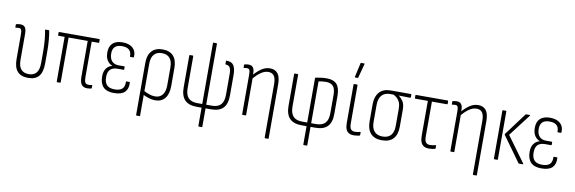

<svg xmlns="http://www.w3.org/2000/svg" viewBox="-58 -1185 5566 1859"><g transform="rotate(10 2725.0 -255.0)"><path d="M221 8Q151 8 115.5 -31Q80 -70 80 -153V-399Q80 -428 73.5 -440.5Q67 -453 49 -453Q42 -453 34.5 -452Q27 -451 20 -450Q15 -449 15 -454V-478Q15 -484 20 -485Q28 -487 38.5 -488.5Q49 -490 59 -490Q90 -490 104.5 -471Q119 -452 119 -409V-151Q119 -88 145 -58.5Q171 -29 221 -29Q269 -29 295 -59Q321 -89 321 -156V-271Q321 -331 316 -383.5Q311 -436 303 -476Q302 -482 309 -482H338Q342 -482 344 -476Q351 -438 355.5 -386Q360 -334 360 -274V-161Q360 -72 325.5 -32Q291 8 221 8Z M802 8Q765 8 746.5 -15Q728 -38 728 -95V-445H540V-6Q540 0 534 0H505Q501 0 501 -6V-445H441Q436 -445 436 -451V-476Q436 -482 441 -482H836Q840 -482 840 -476V-451Q840 -445 836 -445H767V-94Q767 -58 776.5 -43Q786 -28 806 -28Q815 -28 823.5 -28.5Q832 -29 840 -31Q846 -34 846 -28V-3Q846 2 842 3Q834 5 823.5 6.5Q813 8 802 8Z M1064 8Q993 8 959 -27.5Q925 -63 925 -132Q925 -181 947 -210.5Q969 -240 1004 -248V-249Q972 -261 953 -291Q934 -321 934 -369Q934 -428 967 -459Q1000 -490 1064 -490Q1129 -490 1164.5 -458Q1200 -426 1196 -371Q1196 -364 1191 -364H1163Q1157 -364 1157 -370Q1158 -412 1134.5 -432.5Q1111 -453 1065 -453Q1019 -453 996 -431.5Q973 -410 973 -365Q973 -317 996.5 -290.5Q1020 -264 1065 -264H1119Q1124 -264 1124 -259V-236Q1124 -230 1119 -230H1062Q1012 -230 988 -206Q964 -182 964 -132Q964 -80 988 -54Q1012 -28 1065 -28Q1116 -28 1139.5 -50Q1163 -72 1161 -118Q1161 -124 1166 -124H1195Q1199 -124 1200 -117Q1203 -56 1170.5 -24Q1138 8 1064 8Z M1319 185Q1314 185 1314 179V-333Q1314 -409 1351 -449.5Q1388 -490 1457 -490Q1527 -490 1563.5 -450Q1600 -410 1600 -333V-154Q1600 -76 1566 -34Q1532 8 1470 8Q1440 8 1407.5 -2Q1375 -12 1343 -29V-67Q1372 -51 1402.5 -40Q1433 -29 1463 -29Q1509 -29 1535 -61.5Q1561 -94 1561 -155V-332Q1561 -392 1534.5 -422.5Q1508 -453 1457 -453Q1407 -453 1380 -422.5Q1353 -392 1353 -331V179Q1353 185 1348 185Z M1931 185Q1926 185 1926 179V0H1877Q1799 0 1760 -40Q1721 -80 1721 -164V-476Q1721 -482 1726 -482H1755Q1760 -482 1760 -476V-165Q1760 -98 1789 -67Q1818 -36 1877 -36H1926V-634Q1926 -640 1931 -640H1959Q1965 -640 1965 -634V-36H2020Q2080 -36 2108.5 -67Q2137 -98 2137 -165V-367Q2137 -409 2126 -430Q2115 -451 2084 -452Q2080 -453 2080 -458V-484Q2080 -490 2084 -490Q2137 -490 2156.5 -458.5Q2176 -427 2176 -366V-164Q2176 -80 2137.5 -40Q2099 0 2019 0H1965V179Q1965 185 1960 185Z M2584 185Q2578 185 2578 179V-347Q2578 -402 2559.5 -427.5Q2541 -453 2504 -453Q2466 -453 2429.5 -427Q2393 -401 2356 -358L2355 -395Q2394 -440 2432.5 -465Q2471 -490 2514 -490Q2564 -490 2590.5 -456.5Q2617 -423 2617 -350V179Q2617 185 2612 185ZM2329 0Q2324 0 2324 -6V-399Q2324 -429 2317.5 -441Q2311 -453 2293 -453Q2286 -453 2278.5 -452Q2271 -451 2264 -450Q2259 -449 2259 -454V-478Q2259 -483 2264 -485Q2272 -487 2282 -488.5Q2292 -490 2302 -490Q2333 -490 2347 -471Q2361 -452 2361 -412V-390L2363 -375V-6Q2363 0 2358 0Z M2962 185Q2958 185 2958 179V0H2909Q2830 0 2791 -40Q2752 -80 2752 -164V-476Q2752 -482 2757 -482H2786Q2791 -482 2791 -476V-164Q2791 -98 2820 -67Q2849 -36 2908 -36H2958V-471Q2958 -478 2963 -478Q2989 -483 3016 -486.5Q3043 -490 3070 -490Q3139 -490 3170.5 -454Q3202 -418 3202 -341V-164Q3202 -80 3163.5 -40Q3125 0 3045 0H2997V179Q2997 185 2991 185ZM2997 -36H3045Q3105 -36 3134 -67Q3163 -98 3163 -164V-343Q3163 -404 3139.5 -429.5Q3116 -455 3070 -455Q3048 -455 3029.5 -452.5Q3011 -450 2997 -447Z M3423 8Q3393 8 3373.5 -3.5Q3354 -15 3345 -38.5Q3336 -62 3336 -101V-476Q3336 -482 3341 -482H3370Q3375 -482 3375 -476V-101Q3375 -59 3388.5 -43.5Q3402 -28 3428 -28Q3442 -28 3454.5 -30Q3467 -32 3478 -35Q3484 -37 3484 -31V-5Q3484 -1 3479 1Q3470 3 3455 5.5Q3440 8 3423 8ZM3339 -546Q3335 -546 3336 -552L3367 -690Q3368 -693 3369.5 -694Q3371 -695 3373 -695H3402Q3408 -695 3406 -688L3369 -550Q3367 -546 3363 -546Z M3699 8Q3626 8 3588.5 -33Q3551 -74 3551 -152V-318Q3551 -394 3588.5 -438Q3626 -482 3699 -482H3899Q3904 -482 3904 -476V-451Q3904 -449 3902.5 -447Q3901 -445 3899 -445L3786 -447V-446Q3810 -429 3829 -400.5Q3848 -372 3848 -319V-152Q3848 -74 3810.5 -33Q3773 8 3699 8ZM3699 -29Q3753 -29 3780.5 -60.5Q3808 -92 3808 -153V-320Q3808 -359 3797.5 -383.5Q3787 -408 3769.5 -423.5Q3752 -439 3734 -447H3699Q3648 -447 3619 -415Q3590 -383 3590 -319V-153Q3590 -92 3618 -60.5Q3646 -29 3699 -29Z M4162 8Q4131 8 4111.5 -3.5Q4092 -15 4082 -39.5Q4072 -64 4072 -104V-445H3948Q3944 -445 3944 -451V-476Q3944 -482 3948 -482H4261Q4266 -482 4266 -476V-451Q4266 -445 4261 -445H4112V-102Q4112 -61 4125.5 -44.5Q4139 -28 4166 -28Q4181 -28 4195 -30.5Q4209 -33 4220 -36Q4226 -37 4226 -32V-5Q4226 -1 4221 0Q4212 3 4196 5.5Q4180 8 4162 8Z M4631 185Q4625 185 4625 179V-347Q4625 -402 4606.5 -427.5Q4588 -453 4551 -453Q4513 -453 4476.5 -427Q4440 -401 4403 -358L4402 -395Q4441 -440 4479.5 -465Q4518 -490 4561 -490Q4611 -490 4637.5 -456.5Q4664 -423 4664 -350V179Q4664 185 4659 185ZM4376 0Q4371 0 4371 -6V-399Q4371 -429 4364.5 -441Q4358 -453 4340 -453Q4333 -453 4325.5 -452Q4318 -451 4311 -450Q4306 -449 4306 -454V-478Q4306 -483 4311 -485Q4319 -487 4329 -488.5Q4339 -490 4349 -490Q4380 -490 4394 -471Q4408 -452 4408 -412V-390L4410 -375V-6Q4410 0 4405 0Z M5047 0Q5044 0 5041 -3L4863 -250Q4859 -255 4863 -260L5026 -479Q5029 -482 5032 -482H5067Q5075 -482 5070 -475L4904 -258L5087 -7Q5088 -4 5087 -2Q5086 0 5083 0ZM4804 0Q4799 0 4799 -6V-476Q4799 -482 4804 -482H4833Q4838 -482 4838 -476V-6Q4838 0 4833 0Z M5267 8Q5196 8 5162 -27.5Q5128 -63 5128 -132Q5128 -181 5150 -210.5Q5172 -240 5207 -248V-249Q5175 -261 5156 -291Q5137 -321 5137 -369Q5137 -428 5170 -459Q5203 -490 5267 -490Q5332 -490 5367.5 -458Q5403 -426 5399 -371Q5399 -364 5394 -364H5366Q5360 -364 5360 -370Q5361 -412 5337.5 -432.5Q5314 -453 5268 -453Q5222 -453 5199 -431.5Q5176 -410 5176 -365Q5176 -317 5199.5 -290.5Q5223 -264 5268 -264H5322Q5327 -264 5327 -259V-236Q5327 -230 5322 -230H5265Q5215 -230 5191 -206Q5167 -182 5167 -132Q5167 -80 5191 -54Q5215 -28 5268 -28Q5319 -28 5342.5 -50Q5366 -72 5364 -118Q5364 -124 5369 -124H5398Q5402 -124 5403 -117Q5406 -56 5373.5 -24Q5341 8 5267 8Z"/></g></svg>

Font: Sofia Sans Condensed ExtraLight
Style: Regular
Weight: 250
Version: Version 4.100